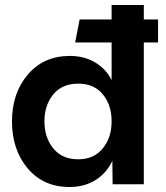

<svg xmlns="http://www.w3.org/2000/svg" viewBox="-20 -738 663 769"><path d="M293 -100Q356 -100 391.5 -143.5Q427 -187 427 -252Q427 -317 392 -360Q357 -403 293 -403Q229 -403 193.5 -360Q158 -317 158 -252Q158 -187 193.5 -143.5Q229 -100 293 -100ZM556 -660H613V-568H556V0H431L430 -94Q408 -46 363.5 -17.5Q319 11 258 11Q154 11 91 -63.5Q28 -138 28 -252Q28 -365 91.5 -439.5Q155 -514 260 -514Q317 -514 361 -488Q405 -462 427 -417V-568H281L299 -660H427V-718H556Z"/></svg>

Font: Techna Sans
Style: Regular
Weight: 400
Designer: Carl Enlund
Version: Version 1.003